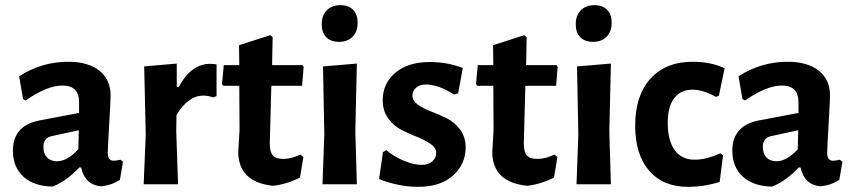

<svg xmlns="http://www.w3.org/2000/svg" viewBox="-20 -713 3305 743"><path d="M244 -474Q321 -474 364.5 -439.5Q408 -405 408 -343Q408 -326 402.5 -231.5Q397 -137 397 -121Q397 -91 420 -91Q430 -91 446 -95L456 -87L444 -17Q412 4 371 8Q308 2 294 -65H287Q237 -12 184 9Q112 8 71 -29Q30 -66 30 -130Q30 -227 133 -247L286 -276V-317Q286 -382 222 -382Q162 -382 79 -324L69 -330L54 -418Q142 -474 244 -474ZM285 -209 179 -186Q148 -179 148 -144Q148 -118 162 -103.5Q176 -89 201 -89Q240 -89 283 -135Z M664 -467V-376H671Q720 -466 793 -466Q802 -466 818 -464V-341L804 -336Q787 -343 767 -343Q708 -343 663 -268L662 -205L669 0H536L544 -192L538 -456Z M1037 6Q902 -8 902 -126L907 -209L906 -381H844L839 -388L846 -461H906L905 -538L1026 -577L1035 -569L1033 -461H1151L1155 -454L1149 -381H1030L1024 -157Q1024 -125 1036 -111.5Q1048 -98 1076 -98Q1108 -98 1143 -115L1154 -105L1141 -26Q1090 0 1037 6Z M1298 -693Q1329 -693 1346.5 -675Q1364 -657 1364 -625Q1364 -591 1344.5 -571Q1325 -551 1292 -551Q1260 -551 1242.5 -569Q1225 -587 1225 -619Q1225 -653 1244.5 -673Q1264 -693 1298 -693ZM1228 0 1235 -192 1230 -456 1361 -467 1355 -205 1361 0Z M1643 -473Q1711 -473 1771 -450L1753 -352L1737 -347Q1677 -386 1628 -386Q1604 -386 1590 -373.5Q1576 -361 1576 -343Q1576 -323 1597 -308Q1618 -293 1648.5 -281.5Q1679 -270 1709.5 -255Q1740 -240 1761 -211Q1782 -182 1782 -142Q1782 -79 1734 -34.5Q1686 10 1596 10Q1524 10 1447 -20L1462 -124L1475 -132Q1506 -106 1544 -90.5Q1582 -75 1611 -75Q1638 -75 1653 -88.5Q1668 -102 1668 -121Q1668 -141 1646.5 -156Q1625 -171 1594.5 -183Q1564 -195 1534 -210Q1504 -225 1482.5 -254.5Q1461 -284 1461 -325Q1461 -390 1510 -431.5Q1559 -473 1643 -473Z M2020 6Q1885 -8 1885 -126L1890 -209L1889 -381H1827L1822 -388L1829 -461H1889L1888 -538L2009 -577L2018 -569L2016 -461H2134L2138 -454L2132 -381H2013L2007 -157Q2007 -125 2019 -111.5Q2031 -98 2059 -98Q2091 -98 2126 -115L2137 -105L2124 -26Q2073 0 2020 6Z M2281 -693Q2312 -693 2329.5 -675Q2347 -657 2347 -625Q2347 -591 2327.5 -571Q2308 -551 2275 -551Q2243 -551 2225.5 -569Q2208 -587 2208 -619Q2208 -653 2227.5 -673Q2247 -693 2281 -693ZM2211 0 2218 -192 2213 -456 2344 -467 2338 -205 2344 0Z M2661 -474Q2731 -474 2784 -449L2762 -343L2751 -338Q2700 -366 2660 -366Q2614 -366 2589 -333Q2564 -300 2564 -239Q2564 -169 2591 -132Q2618 -95 2668 -95Q2713 -95 2768 -120L2778 -112L2765 -9Q2705 10 2642 10Q2546 10 2492 -52.5Q2438 -115 2438 -227Q2438 -343 2497 -408.5Q2556 -474 2661 -474Z M3028 -474Q3105 -474 3148.5 -439.5Q3192 -405 3192 -343Q3192 -326 3186.5 -231.5Q3181 -137 3181 -121Q3181 -91 3204 -91Q3214 -91 3230 -95L3240 -87L3228 -17Q3196 4 3155 8Q3092 2 3078 -65H3071Q3021 -12 2968 9Q2896 8 2855 -29Q2814 -66 2814 -130Q2814 -227 2917 -247L3070 -276V-317Q3070 -382 3006 -382Q2946 -382 2863 -324L2853 -330L2838 -418Q2926 -474 3028 -474ZM3069 -209 2963 -186Q2932 -179 2932 -144Q2932 -118 2946 -103.5Q2960 -89 2985 -89Q3024 -89 3067 -135Z"/></svg>

Font: Alegreya Sans SC
Style: Bold
Weight: 700
Designer: Juan Pablo del Peral
Foundry: Huerta Tipografica
Version: Version 2.007